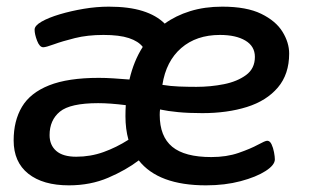

<svg xmlns="http://www.w3.org/2000/svg" viewBox="-20 -550 940 577"><path d="M187 7Q109 7 65 -28Q21 -63 21 -128Q21 -187 46 -229Q71 -271 127.5 -293.5Q184 -316 277 -316Q298 -316 321 -314.5Q344 -313 369 -311Q382 -367 409 -409Q396 -426 367.5 -435.5Q339 -445 291 -445Q243 -445 205 -435.5Q167 -426 142.5 -417Q118 -408 110 -408Q99 -408 91.5 -427.5Q84 -447 84 -461Q84 -473 105 -485Q126 -497 159.5 -507Q193 -517 231.5 -523.5Q270 -530 307 -530Q367 -530 408.5 -517Q450 -504 475 -479Q508 -503 551.5 -516.5Q595 -530 648 -530Q721 -530 765 -508.5Q809 -487 829 -454.5Q849 -422 849 -389Q849 -327 815 -287Q781 -247 722 -228.5Q663 -210 588 -210Q547 -210 515.5 -213Q484 -216 461 -221Q460 -214 460 -205Q460 -140 497.5 -109Q535 -78 615 -78Q661 -78 697 -90.5Q733 -103 755 -115Q777 -127 783 -127Q791 -127 796 -116.5Q801 -106 803.5 -92.5Q806 -79 806 -71Q806 -54 778 -36Q750 -18 703 -5.5Q656 7 599 7Q456 7 397 -68Q359 -39 305.5 -16Q252 7 187 7ZM570 -289Q613 -289 653 -297Q693 -305 719.5 -324.5Q746 -344 746 -379Q746 -411 717.5 -428Q689 -445 641 -445Q570 -445 524.5 -405.5Q479 -366 468 -295Q492 -291 518 -290Q544 -289 570 -289ZM129 -144Q129 -114 149 -96.5Q169 -79 209 -79Q252 -79 291 -93Q330 -107 366 -130Q357 -162 357 -201Q357 -218 358 -234Q310 -240 275 -240Q191 -240 160 -214.5Q129 -189 129 -144Z"/></svg>

Font: Asap Semi Expanded Semi Expanded Medium
Style: Italic
Weight: 500
Width: 6
Italic angle: -6°
Designer: Pablo Cosgaya
Foundry: Omnibus-Type
Version: Version 3.001; ttfautohint (v1.8.4.7-5d5b)